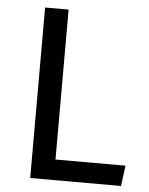

<svg xmlns="http://www.w3.org/2000/svg" viewBox="-51 -731 599 773"><g transform="rotate(5 249.0 -344.5)"><path d="M195 -83H478L467 0H100V-689H195Z"/></g></svg>

Font: FiraGO
Style: Regular
Weight: 400
Designer: bBox Type
Foundry: bBox Type GmbH
Version: Version 1.001;April 20, 2020;FontCreator 12.0.0.2555 64-bit